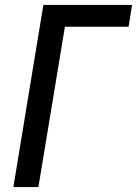

<svg xmlns="http://www.w3.org/2000/svg" viewBox="-20 -755 553 775"><path d="M34 0 155 -735H513L499 -647H242L135 0Z"/></svg>

Font: Iosevka Term Curly SmBd Obl
Style: Regular
Weight: 600
Italic angle: -9°
Designer: Belleve Invis
Foundry: Belleve Invis
Version: Version 32.3.0